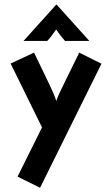

<svg xmlns="http://www.w3.org/2000/svg" viewBox="-20 -660 519 888"><path d="M61.1 156.9Q61.1 156.9 174.3 -70.8L29.2 -366Q29.2 -366 137.5 -416.7L211.1 -263.9Q220.8 -243.1 228.1 -226Q235.4 -209 240.3 -193.1Q245.8 -209 253.5 -226Q261.1 -243.1 271.5 -263.9L346.5 -416.7L449.3 -365.3Q449.3 -365.3 165.3 208.3ZM88.9 -470.8 241 -639.6 393.1 -470.8H280.6Q269.4 -483.3 259.7 -495.8Q250 -508.3 239.6 -523.6Q229.2 -508.3 219.8 -495.8Q210.4 -483.3 198.6 -470.8Z"/></svg>

Font: co2trust
Style: Bold
Weight: 700
Designer: Kristian Moeller
Foundry: Dicotype
Version: Version 1.000